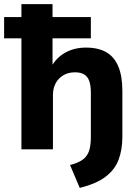

<svg xmlns="http://www.w3.org/2000/svg" viewBox="-32 -725 680 932"><path d="M355 187 308 76Q348 66 370 49.5Q392 33 400.5 7Q409 -19 409 -60V-277Q409 -311 401 -332.5Q393 -354 376 -364Q359 -374 332 -374Q300 -374 276 -360Q252 -346 238.5 -321.5Q225 -297 225 -263V0H72V-539H-12V-642H72V-705H223V-642H409V-539H223V-389H211Q235 -440 280.5 -467Q326 -494 385 -494Q445 -494 484 -471.5Q523 -449 542.5 -402Q562 -355 562 -284V-61Q562 1 544 49.5Q526 98 481 132.5Q436 167 355 187Z"/></svg>

Font: Nunito Sans 11pt ExtraBold
Style: Regular
Weight: 800
Version: Version 3.101;gftools[0.9.27]